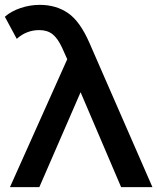

<svg xmlns="http://www.w3.org/2000/svg" viewBox="-46 -771 648 791"><path d="M118 -751Q185 -751 234.5 -717Q284 -683 323 -593L582 0H453L286 -391L116 0H-5L231 -527L210 -574Q192 -613 170.5 -630Q149 -647 116 -647Q63 -647 23 -611L-26 -702Q0 -725 39 -738Q78 -751 118 -751Z"/></svg>

Font: Montserrat SemiBold
Style: Regular
Weight: 600
Designer: Julieta Ulanovsky
Foundry: Julieta Ulanovsky
Version: Version 9.000; ttfautohint (v1.8.4.7-5d5b)